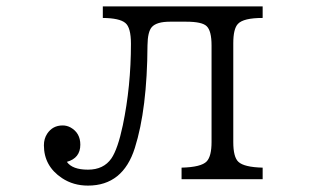

<svg xmlns="http://www.w3.org/2000/svg" viewBox="-20 -560 1040 600"><path d="M301.3 -540H800.8V-503.9Q740.7 -503.9 723.6 -485.4Q709 -470.2 709 -424.8V-116.2Q709 -68.8 725.1 -54.2Q742.7 -37.6 800.8 -36.1V0H547.4V-36.1Q608.9 -37.6 626 -55.7Q641.1 -71.8 641.1 -116.2V-418Q641.1 -463.4 626 -478Q611.8 -492.2 562 -492.2H511.2Q469.7 -492.2 454.6 -475.6Q441.4 -460.9 440.9 -418Q439.9 -219.2 401.4 -97.7Q364.3 20 254.9 20Q209 20 173.8 -3.4Q117.2 -41 117.2 -106Q117.2 -126.5 127.4 -142.1Q144.5 -168 175.8 -168Q189 -168 200.7 -161.6Q231 -144.5 231 -107.9Q231 -65.9 189 -54.2Q206.1 -29.8 254.9 -29.8Q303.7 -29.8 328.1 -64.9Q348.1 -94.2 363.8 -168.5Q389.2 -290 389.2 -423.3Q389.2 -474.1 371.6 -488.3Q353.5 -503.4 301.3 -503.9Z"/></svg>

Font: BIZ UDMincho
Style: Regular
Weight: 400
Monospace: yes
Designer: TypeBank Co., Ltd.
Foundry: Morisawa Inc.
Version: Version 1.06